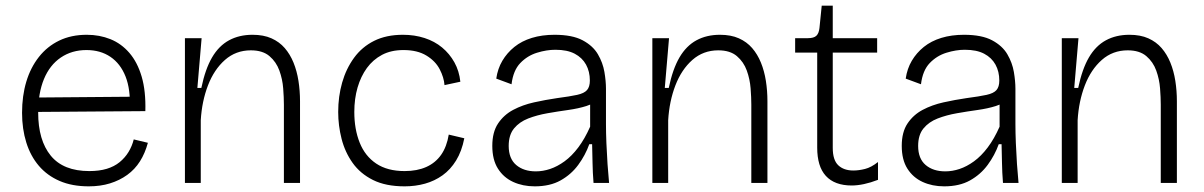

<svg xmlns="http://www.w3.org/2000/svg" viewBox="-20 -647 4258 679"><path d="M294 12Q235 12 191 -7Q147 -26 117.5 -60.5Q88 -95 73 -143Q58 -191 58 -248Q58 -308 73 -358Q88 -408 117.5 -445.5Q147 -483 189.5 -503.5Q232 -524 287 -524Q332 -524 370.5 -508.5Q409 -493 437.5 -460Q466 -427 481 -376Q496 -325 494 -254L92 -251V-302L457 -305L439 -263Q442 -331 424 -376.5Q406 -422 370.5 -446Q335 -470 286 -470Q234 -470 195 -443.5Q156 -417 135.5 -367.5Q115 -318 115 -249Q115 -151 159.5 -96.5Q204 -42 296 -42Q331 -42 357.5 -50Q384 -58 403 -73.5Q422 -89 434.5 -109.5Q447 -130 453 -154L503 -142Q493 -105 475 -76.5Q457 -48 430 -28.5Q403 -9 369 1.5Q335 12 294 12Z M634 0V-314V-512H693L678 -336H692Q706 -403 730 -444Q754 -485 790 -504.5Q826 -524 873 -524Q912 -524 940 -511.5Q968 -499 987 -477Q1006 -455 1018 -425.5Q1030 -396 1035.5 -361Q1041 -326 1041 -289V0H984V-277Q984 -302 981.5 -334.5Q979 -367 968 -397.5Q957 -428 933 -448.5Q909 -469 867 -469Q814 -469 775.5 -435Q737 -401 715.5 -345Q694 -289 690 -222V0Z M1411 12Q1344 12 1299 -10.5Q1254 -33 1227 -71Q1200 -109 1188 -156Q1176 -203 1176 -251Q1176 -306 1190 -355Q1204 -404 1232 -442.5Q1260 -481 1303 -502.5Q1346 -524 1405 -524Q1446 -524 1481.5 -512.5Q1517 -501 1543.5 -479Q1570 -457 1587 -426.5Q1604 -396 1608 -358L1552 -346Q1550 -373 1535 -402Q1520 -431 1488 -450.5Q1456 -470 1407 -470Q1363 -470 1331 -453Q1299 -436 1277.5 -406.5Q1256 -377 1244.5 -337.5Q1233 -298 1233 -251Q1233 -190 1252 -142.5Q1271 -95 1310.5 -68.5Q1350 -42 1411 -42Q1455 -42 1487.5 -56.5Q1520 -71 1540 -99.5Q1560 -128 1567 -171L1622 -158Q1613 -112 1593 -79.5Q1573 -47 1545 -27Q1517 -7 1483 2.5Q1449 12 1411 12Z M1871 12Q1829 12 1795 -3.5Q1761 -19 1741 -50.5Q1721 -82 1721 -131Q1721 -180 1741.5 -210.5Q1762 -241 1795 -258.5Q1828 -276 1868.5 -285Q1909 -294 1950 -300Q1996 -306 2021 -311.5Q2046 -317 2056 -328.5Q2066 -340 2066 -362Q2066 -394 2052.5 -418.5Q2039 -443 2012.5 -457Q1986 -471 1944 -471Q1913 -471 1879 -460.5Q1845 -450 1820 -424Q1795 -398 1789 -349L1735 -369Q1740 -404 1756.5 -432Q1773 -460 1799 -481Q1825 -502 1861 -513Q1897 -524 1941 -524Q2004 -524 2040.5 -504.5Q2077 -485 2094.5 -455Q2112 -425 2117.5 -392.5Q2123 -360 2123 -333V-208Q2123 -178 2124.5 -141Q2126 -104 2128.5 -67Q2131 -30 2134 0H2079Q2076 -37 2075.5 -70.5Q2075 -104 2074 -137H2064Q2050 -98 2025 -64Q2000 -30 1962.5 -9Q1925 12 1871 12ZM1875 -41Q1900 -41 1925.5 -49.5Q1951 -58 1976.5 -76.5Q2002 -95 2025 -125.5Q2048 -156 2067 -199V-302L2097 -298Q2082 -281 2053.5 -272Q2025 -263 1989 -258Q1953 -253 1916 -246.5Q1879 -240 1848 -228Q1817 -216 1798 -193Q1779 -170 1779 -131Q1779 -86 1805.5 -63.5Q1832 -41 1875 -41Z M2287 0V-314V-512H2346L2331 -336H2345Q2359 -403 2383 -444Q2407 -485 2443 -504.5Q2479 -524 2526 -524Q2565 -524 2593 -511.5Q2621 -499 2640 -477Q2659 -455 2671 -425.5Q2683 -396 2688.5 -361Q2694 -326 2694 -289V0H2637V-277Q2637 -302 2634.5 -334.5Q2632 -367 2621 -397.5Q2610 -428 2586 -448.5Q2562 -469 2520 -469Q2467 -469 2428.5 -435Q2390 -401 2368.5 -345Q2347 -289 2343 -222V0Z M2992 9Q2962 9 2939 0.5Q2916 -8 2900.5 -25Q2885 -42 2877.5 -67Q2870 -92 2870 -125V-461H2792V-512H2837Q2858 -512 2867 -520.5Q2876 -529 2878 -548L2886 -627H2925V-512H3082V-461H2925V-124Q2925 -81 2944.5 -62.5Q2964 -44 2998 -44Q3017 -44 3039 -49.5Q3061 -55 3085 -74V-11Q3059 -1 3035.5 4Q3012 9 2992 9Z M3319 12Q3277 12 3243 -3.5Q3209 -19 3189 -50.5Q3169 -82 3169 -131Q3169 -180 3189.5 -210.5Q3210 -241 3243 -258.5Q3276 -276 3316.5 -285Q3357 -294 3398 -300Q3444 -306 3469 -311.5Q3494 -317 3504 -328.5Q3514 -340 3514 -362Q3514 -394 3500.5 -418.5Q3487 -443 3460.5 -457Q3434 -471 3392 -471Q3361 -471 3327 -460.5Q3293 -450 3268 -424Q3243 -398 3237 -349L3183 -369Q3188 -404 3204.5 -432Q3221 -460 3247 -481Q3273 -502 3309 -513Q3345 -524 3389 -524Q3452 -524 3488.5 -504.5Q3525 -485 3542.5 -455Q3560 -425 3565.5 -392.5Q3571 -360 3571 -333V-208Q3571 -178 3572.5 -141Q3574 -104 3576.5 -67Q3579 -30 3582 0H3527Q3524 -37 3523.5 -70.5Q3523 -104 3522 -137H3512Q3498 -98 3473 -64Q3448 -30 3410.5 -9Q3373 12 3319 12ZM3323 -41Q3348 -41 3373.5 -49.5Q3399 -58 3424.5 -76.5Q3450 -95 3473 -125.5Q3496 -156 3515 -199V-302L3545 -298Q3530 -281 3501.5 -272Q3473 -263 3437 -258Q3401 -253 3364 -246.5Q3327 -240 3296 -228Q3265 -216 3246 -193Q3227 -170 3227 -131Q3227 -86 3253.5 -63.5Q3280 -41 3323 -41Z M3735 0V-314V-512H3794L3779 -336H3793Q3807 -403 3831 -444Q3855 -485 3891 -504.5Q3927 -524 3974 -524Q4013 -524 4041 -511.5Q4069 -499 4088 -477Q4107 -455 4119 -425.5Q4131 -396 4136.5 -361Q4142 -326 4142 -289V0H4085V-277Q4085 -302 4082.5 -334.5Q4080 -367 4069 -397.5Q4058 -428 4034 -448.5Q4010 -469 3968 -469Q3915 -469 3876.5 -435Q3838 -401 3816.5 -345Q3795 -289 3791 -222V0Z"/></svg>

Font: Bricolage Grotesque ExtraLight
Style: Regular
Weight: 250
Designer: Mathieu Triay
Foundry: Atelier Triay
Version: Version 1.000;gftools[0.9.30]